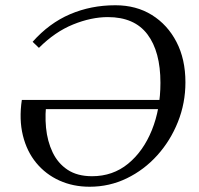

<svg xmlns="http://www.w3.org/2000/svg" viewBox="-20 -700 757 730"><path d="M321 10Q258 10 206 -13.5Q154 -37 118 -80.5Q82 -124 67 -185Q52 -246 63 -320H158Q150 -266 155 -214.5Q160 -163 180 -121Q200 -79 237 -54.5Q274 -30 330 -30Q409 -30 467 -77.5Q525 -125 557.5 -205.5Q590 -286 590 -385Q590 -504 540.5 -569.5Q491 -635 390 -635Q327 -635 258 -607Q189 -579 128 -518L104 -541Q167 -612 246.5 -646Q326 -680 418 -680H419Q498 -680 557.5 -643Q617 -606 651 -540.5Q685 -475 685 -387Q685 -308 656.5 -236.5Q628 -165 578 -109.5Q528 -54 462 -22Q396 10 321 10ZM73 -285 78 -320H618L613 -285Z"/></svg>

Font: Brygada 1918
Style: Italic
Weight: 400
Italic angle: -8°
Designer: Mateusz Machalski | Borys Kosmynka | Przemek Hoffer
Foundry: NIEPODLEGLA 2018
Version: Version 3.006